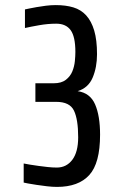

<svg xmlns="http://www.w3.org/2000/svg" viewBox="-20 -727 510 754"><path d="M373 -198Q373 -86 330.5 -39.5Q288 7 204 7Q186 7 164.5 4.5Q143 2 123.5 -1Q104 -4 90 -6.5Q76 -9 73 -10V-85Q82 -83 97.5 -80.5Q113 -78 131 -75.5Q149 -73 168 -71Q187 -69 203 -69Q241 -69 264 -99.5Q287 -130 287 -188Q287 -258 270.5 -292.5Q254 -327 201 -327H119V-400H191Q221 -400 238.5 -413.5Q256 -427 264 -446.5Q272 -466 274 -487Q276 -508 276 -523Q276 -583 257.5 -608.5Q239 -634 201 -634Q168 -634 134 -628Q100 -622 78 -617V-690Q82 -691 94.5 -693.5Q107 -696 123.5 -699Q140 -702 160 -704.5Q180 -707 199 -707Q238 -707 268 -698Q298 -689 318.5 -666.5Q339 -644 350 -607Q361 -570 361 -514Q361 -463 344 -422.5Q327 -382 285 -369Q334 -362 353.5 -317Q373 -272 373 -198Z"/></svg>

Font: Share
Style: Regular
Weight: 400
Designer: Ralph du Carrois
Version: Version 1.001